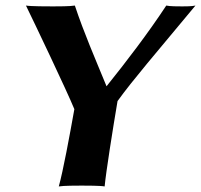

<svg xmlns="http://www.w3.org/2000/svg" viewBox="-20 -668 723 691"><path d="M403 -304.2C458.3 -380.9 541.8 -477.5 683.4 -648C669.9 -645 647.9 -645 635.9 -645C622.9 -645 589.9 -645 578.4 -648C513.8 -549.7 433.9 -445.1 363.4 -357.5C321.9 -458.8 282.6 -548.3 249.4 -648C231.9 -645 187.9 -645 170.9 -645C153.9 -645 89.9 -645 73.4 -648C102.8 -588 221 -340.2 247.6 -275.1C230.2 -177.5 207.1 -52.5 191.6 3C208.1 0 259.1 0 274.1 0C289.1 0 341.1 0 356.6 3C361.3 -48 386.2 -205.1 403 -304.2Z"/></svg>

Font: Linux Biolinum O 
Style: Bold Italic
Weight: 700
Designer: Philipp H. Poll
Foundry: Philipp H. Poll
Version: Version 1.3.2